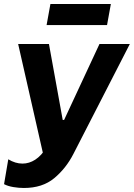

<svg xmlns="http://www.w3.org/2000/svg" viewBox="-39 -741 672 965"><path d="M-18.6 184.6 2.6 59.6Q38 81.2 74 81.2Q107.6 81.2 137.9 61.7Q168.2 42.2 195.2 0.2L182.8 55.2L52.2 -520H207L276.2 -138.2H283.2L461 -520H613.6L330 32.6Q293 105 233.7 154.4Q174.4 203.8 81.2 203.8Q55 203.8 27.8 199.2Q0.6 194.6 -18.6 184.6ZM214.4 -721H518.2L499 -615H195.2Z"/></svg>

Font: Fixel Italic Variable Display Thin
Style: Italic
Weight: 100
Italic angle: -10°
Designer: AlfaBravo + MacPaw
Foundry: Kyrylo Tkachov, Marchela Mozhyna, Serhii Makarenko, Maria Weinstein, Zakhar Kryvoshyya
Version: Version 1.210;Glyphs 3.2 (3217)